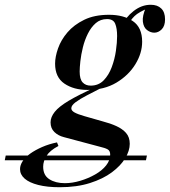

<svg xmlns="http://www.w3.org/2000/svg" viewBox="-182 -591 712 805"><path d="M434 61 430 81H-162L-158 61ZM218 -225 250 -226Q213 -207 183 -191.5Q153 -176 135 -162.5Q117 -149 117 -137Q117 -127 130.5 -119.5Q144 -112 172 -104L249 -82Q280 -74 305.5 -62.5Q331 -51 346.5 -33.5Q362 -16 362 12Q362 41 343 72.5Q324 104 287 131.5Q250 159 195 176.5Q140 194 68 194Q16 194 -21.5 184.5Q-59 175 -78.5 158Q-98 141 -98 118Q-98 101 -86.5 84Q-75 67 -54.5 52.5Q-34 38 -5.5 25.5Q23 13 57 6L63 21Q27 40 13 62.5Q-1 85 -1 108Q-1 144 25 160.5Q51 177 90 177Q121 177 154.5 167Q188 157 217 140.5Q246 124 263 102.5Q280 81 280 57Q280 41 269 35Q258 29 236 24L86 -16Q62 -22 46 -37.5Q30 -53 30 -78Q30 -100 47.5 -122Q65 -144 106 -168.5Q147 -193 218 -225ZM267 -511Q239 -511 219.5 -494Q200 -477 186.5 -450Q173 -423 165.5 -392.5Q158 -362 155 -335Q152 -308 152 -291Q152 -259 164.5 -245.5Q177 -232 198 -232Q231 -232 252.5 -254Q274 -276 286.5 -309.5Q299 -343 304 -378Q309 -413 309 -440Q309 -472 301 -491.5Q293 -511 267 -511ZM275 -529Q336 -529 375 -502.5Q414 -476 414 -416Q414 -368 385.5 -321.5Q357 -275 306 -244.5Q255 -214 185 -214Q127 -214 88 -240.5Q49 -267 49 -324Q49 -353 61.5 -388.5Q74 -424 101 -455.5Q128 -487 171 -508Q214 -529 275 -529ZM349 -477 330 -484Q345 -519 378.5 -545Q412 -571 450 -571Q478 -571 494 -555.5Q510 -540 510 -510Q510 -482 496 -468Q482 -454 465 -454Q449 -454 434.5 -465Q420 -476 417 -500Q414 -524 430 -560L441 -557Q400 -541 382 -523.5Q364 -506 349 -477Z"/></svg>

Font: Playfair Display Medium
Style: Italic
Weight: 500
Italic angle: -14°
Designer: Claus Eggers Sørensen
Foundry: Claus Eggers Sørensen
Version: Version 1.203